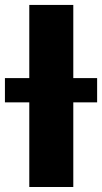

<svg xmlns="http://www.w3.org/2000/svg" viewBox="-62 -747 408 767"><path d="M326 -435H230.8V-727.3H55V-435H-42.3V-338.1H55V0H230.8V-338.1H326Z"/></svg>

Font: TID UI Extra Bold
Style: Regular
Weight: 800
Designer: The TID Project Authors
Foundry: Bakken & Bæck
Version: Version 1.001;hotconv 1.0.109;makeotfexe 2.5.65596